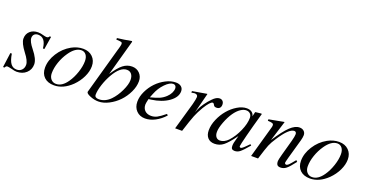

<svg xmlns="http://www.w3.org/2000/svg" viewBox="-35 -1329 3766 1979"><g transform="rotate(20 1848.0 -340.0)"><path d="M27.8 -147.9H43.9Q55.2 -75.7 79.6 -42.7Q104 -9.8 146 -9.8Q179.7 -9.8 200.9 -31.7Q222.2 -53.7 222.2 -88.9Q222.2 -132.3 166 -204.1Q103 -287.1 103 -335Q103 -385.3 136.7 -416Q170.4 -446.8 225.1 -446.8Q252 -446.8 284.2 -437Q309.6 -430.2 319.8 -430.2Q331.5 -430.2 337.9 -434.1Q344.2 -438 350.1 -448.2H365.2L342.8 -307.1H327.1Q320.8 -366.2 297.6 -395Q274.4 -423.8 233.9 -423.8Q207.5 -423.8 192.1 -409.2Q176.8 -394.5 176.8 -369.1Q176.8 -330.1 231 -263.2Q298.8 -179.2 298.8 -122.1Q298.8 -64 257.6 -26.4Q216.3 11.2 151.9 11.2Q131.8 11.2 96.2 1Q60.1 -7.8 45.9 -7.8Q32.2 -7.8 22 13.2H5.9Z M719.7 -446.8Q784.2 -446.8 824 -408Q863.8 -369.1 863.8 -306.2Q863.8 -249.5 834.5 -188.2Q805.2 -127 754.9 -77.1Q663.6 11.2 562.5 11.2Q493.7 11.2 454.1 -26.4Q414.6 -64 414.6 -129.9Q414.6 -210 464.8 -289.3Q515.1 -368.7 594.7 -413.1Q656.2 -446.8 719.7 -446.8ZM707.5 -425.8Q641.1 -425.8 580.6 -337.9Q543 -283.7 521.2 -220Q499.5 -156.2 499.5 -100.1Q499.5 -59.6 521.2 -34.7Q543 -9.8 577.6 -9.8Q643.6 -9.8 697.8 -88.9Q732.9 -139.2 755.9 -207.8Q778.8 -276.4 778.8 -332Q778.8 -375.5 759.3 -400.6Q739.7 -425.8 707.5 -425.8Z M1006.8 -651.9V-668.9Q1083 -677.7 1162.6 -692.9L1167.5 -687Q1111.3 -478.5 1058.6 -293.9Q1113.3 -377.9 1158 -412.4Q1202.6 -446.8 1255.9 -446.8Q1306.6 -446.8 1339.6 -413.1Q1372.6 -379.4 1372.6 -327.1Q1372.6 -269 1343.3 -207.3Q1314 -145.5 1268.3 -97.9Q1222.7 -50.3 1163.6 -19.5Q1104.5 11.2 1048.8 11.2Q1005.4 11.2 959.5 -7.3Q913.6 -25.9 913.6 -43V-46.9L1055.7 -555.2L1057.6 -561Q1059.6 -570.3 1063.5 -581.1Q1072.8 -615.7 1072.8 -625Q1072.8 -641.6 1062.3 -646Q1051.8 -650.4 1006.8 -651.9ZM1216.8 -397Q1143.6 -397 1076.7 -280.8Q1043.5 -223.6 1022 -157.2Q1000.5 -90.8 1000.5 -45.9Q1000.5 -12.2 1046.9 -12.2Q1115.7 -12.2 1172.9 -70.8Q1218.8 -118.2 1252.7 -189.7Q1286.6 -261.2 1286.6 -310.1Q1286.6 -350.6 1268.1 -373.8Q1249.5 -397 1216.8 -397Z M1759.8 -110.8 1772.5 -98.1Q1726.6 -46.9 1670.9 -17.8Q1615.2 11.2 1561.5 11.2Q1502.4 11.2 1465.6 -26.9Q1428.7 -64.9 1428.7 -126Q1428.7 -181.6 1456.5 -240.2Q1484.4 -298.8 1527.6 -344Q1570.8 -389.2 1627 -418Q1683.1 -446.8 1736.8 -446.8Q1773.9 -446.8 1795.4 -428.7Q1816.9 -410.6 1816.9 -378.9Q1816.9 -313.5 1743.4 -261Q1669.9 -208.5 1555.7 -192.9L1527.8 -189Q1516.6 -141.6 1516.6 -126Q1516.6 -84.5 1542.2 -59.8Q1567.9 -35.2 1610.8 -35.2Q1644 -35.2 1674.6 -50.5Q1705.1 -65.9 1759.8 -110.8ZM1552.7 -255.9 1534.7 -210.9Q1601.1 -227.5 1635.7 -243.4Q1670.4 -259.3 1698.7 -286.1Q1722.7 -308.6 1736.1 -335Q1749.5 -361.3 1749.5 -386.2Q1749.5 -403.3 1740 -413.6Q1730.5 -423.8 1714.8 -423.8Q1676.8 -423.8 1627.9 -373.5Q1579.1 -323.2 1552.7 -255.9Z M1965.3 0H1888.7L1973.6 -295.9Q1989.7 -357.4 1989.7 -379.9Q1989.7 -393.6 1980.5 -400.9Q1971.2 -408.2 1954.6 -408.2Q1950.7 -408.2 1920.4 -402.8V-419.9Q2028.8 -438 2077.6 -446.8L2080.6 -444.8L2024.4 -225.1L2039.6 -262.2Q2051.8 -292 2080.1 -332.3Q2108.4 -372.6 2139.6 -403.8Q2179.7 -446.8 2216.3 -446.8Q2237.3 -446.8 2250.5 -432.9Q2263.7 -418.9 2263.7 -395Q2263.7 -371.1 2251.2 -358.2Q2238.8 -345.2 2216.3 -345.2Q2201.2 -345.2 2193.8 -349.9Q2186.5 -354.5 2180.7 -367.2Q2173.8 -380.9 2163.6 -380.9Q2137.7 -380.9 2083.5 -293Q2048.8 -234.4 2027.6 -182.1Q2006.3 -129.9 1965.3 0Z M2674.3 -111.8 2686.5 -101.1Q2628.4 -32.2 2601.8 -11.2Q2575.2 9.8 2544.4 9.8Q2523.4 9.8 2513.9 0.2Q2504.4 -9.3 2504.4 -30.8Q2504.4 -49.8 2508.1 -67.4Q2511.7 -85 2529.3 -147.9Q2460.9 -53.7 2418.9 -21.2Q2377 11.2 2323.2 11.2Q2275.4 11.2 2248.3 -18.3Q2221.2 -47.9 2221.2 -100.1Q2221.2 -158.7 2248.3 -221.7Q2275.4 -284.7 2316.9 -333.7Q2358.4 -382.8 2411.6 -414.8Q2464.8 -446.8 2514.2 -446.8Q2547.4 -446.8 2568.4 -431.9Q2589.4 -417 2595.2 -389.2L2606.4 -437L2609.4 -439.9L2671.4 -446.8L2678.2 -443.8Q2676.8 -438 2672.4 -422.9Q2635.7 -294.9 2606.9 -182.4Q2578.1 -69.8 2578.1 -55.2Q2578.1 -49.8 2582.3 -45.9Q2586.4 -42 2592.3 -42Q2606 -42 2645.5 -83ZM2520.5 -424.8Q2489.3 -426.8 2455.1 -403.8Q2420.9 -380.9 2390.1 -336.9Q2356.4 -288.1 2331.3 -221.4Q2306.2 -154.8 2306.2 -112.8Q2306.2 -78.1 2321.8 -58.6Q2337.4 -39.1 2365.2 -39.1Q2386.7 -39.1 2410.6 -51Q2434.6 -63 2453.1 -83Q2505.9 -140.1 2541 -220.5Q2576.2 -300.8 2576.2 -363.8Q2576.2 -390.1 2561 -406.7Q2545.9 -423.3 2520.5 -424.8Z M3175.3 -119.1 3189.5 -105Q3136.2 -35.2 3108.4 -13.2Q3080.6 8.8 3046.4 8.8Q3021.5 8.8 3010.5 -3.9Q2999.5 -16.6 2999.5 -45.9Q2999.5 -59.6 3016.1 -121.1L3062.5 -289.1Q3077.1 -344.2 3077.1 -366.2Q3077.1 -379.9 3070.8 -387.5Q3064.5 -395 3053.2 -395Q2995.6 -395 2902.3 -251Q2867.7 -199.2 2851.3 -159.4Q2835 -119.6 2798.3 0H2722.2L2822.3 -355Q2824.2 -360.8 2824.2 -372.1Q2824.2 -387.2 2811.3 -392.8Q2798.3 -398.4 2760.3 -399.9V-416Q2885.3 -438.5 2924.3 -446.8L2927.2 -444.8L2858.4 -224.1Q2937 -345.2 2990.7 -396Q3044.4 -446.8 3093.3 -446.8Q3122.6 -446.8 3140.9 -429.9Q3159.2 -413.1 3159.2 -386.2Q3159.2 -363.8 3149.4 -327.1L3090.3 -118.2Q3075.2 -62 3075.2 -55.2Q3075.2 -48.8 3080.1 -43.9Q3085 -39.1 3091.3 -39.1Q3104 -39.1 3118.2 -52.7Q3132.3 -66.4 3175.3 -119.1Z M3527.3 -446.8Q3591.8 -446.8 3631.6 -408Q3671.4 -369.1 3671.4 -306.2Q3671.4 -249.5 3642.1 -188.2Q3612.8 -127 3562.5 -77.1Q3471.2 11.2 3370.1 11.2Q3301.3 11.2 3261.7 -26.4Q3222.2 -64 3222.2 -129.9Q3222.2 -210 3272.5 -289.3Q3322.8 -368.7 3402.3 -413.1Q3463.9 -446.8 3527.3 -446.8ZM3515.1 -425.8Q3448.7 -425.8 3388.2 -337.9Q3350.6 -283.7 3328.9 -220Q3307.1 -156.2 3307.1 -100.1Q3307.1 -59.6 3328.9 -34.7Q3350.6 -9.8 3385.3 -9.8Q3451.2 -9.8 3505.4 -88.9Q3540.5 -139.2 3563.5 -207.8Q3586.4 -276.4 3586.4 -332Q3586.4 -375.5 3566.9 -400.6Q3547.4 -425.8 3515.1 -425.8Z"/></g></svg>

Font: Accordance
Style: Italic
Weight: 400
Italic angle: -11°
Version: Version 1.2 (build January 31, 2020) Miklal Software Solutio